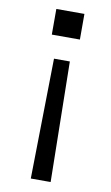

<svg xmlns="http://www.w3.org/2000/svg" viewBox="-85 -573 479 828"><g transform="rotate(10 154.5 -159.5)"><path d="M111.3 210Q113.3 78.1 120.1 -316.4Q137.7 -316.4 189.5 -316.4Q191.4 -184.6 198.2 210Q176.8 210 111.3 210ZM92.8 -417Q92.8 -445.3 92.8 -529.3Q124 -529.3 215.8 -529.3Q215.8 -501 215.8 -417Q184.6 -417 92.8 -417Z"/></g></svg>

Font: Gothic A1
Style: Regular
Weight: 400
Designer: HanYang I&C Co.,Ltd.
Version: Version 2.50